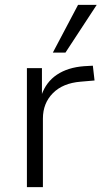

<svg xmlns="http://www.w3.org/2000/svg" viewBox="-20 -772 429 792"><path d="M91 0V-491H153V-379H151Q170 -434 215 -464Q260 -494 327 -499L363 -501L370 -440L312 -435Q239 -429 198 -387.5Q157 -346 157 -283V0ZM198 -555 302 -752H379L250 -555Z"/></svg>

Font: Nunito Sans 9pt Light
Style: Regular
Weight: 300
Version: Version 3.101;gftools[0.9.27]